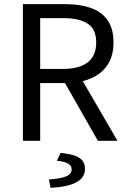

<svg xmlns="http://www.w3.org/2000/svg" viewBox="-20 -676 609 922"><path d="M90 0V-656H295Q362 -656 414 -638.5Q466 -621 495.5 -580.5Q525 -540 525 -472Q525 -406 495.5 -363Q466 -320 414 -298.5Q362 -277 295 -277H173V0ZM173 -345H283Q360 -345 401 -376.5Q442 -408 442 -472Q442 -536 401 -562.5Q360 -589 283 -589H173ZM450 0 279 -300 344 -344 544 0ZM223 226 215 186Q278 181 301 169.5Q324 158 324 138Q324 119 306 109Q288 99 253 96L271 58Q337 65 362.5 83Q388 101 388 135Q388 178 345.5 200Q303 222 223 226Z"/></svg>

Font: Source Sans 3 ExtraLight
Style: Regular
Weight: 400
Version: Version 3.052;hotconv 1.1.0;makeotfexe 2.6.0